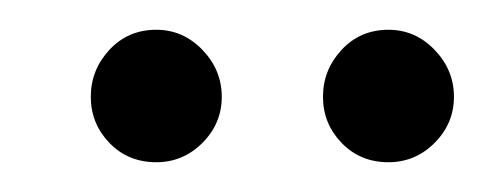

<svg xmlns="http://www.w3.org/2000/svg" viewBox="-20 -733 325 129"><path d="M241 -624Q222 -624 209.5 -637Q197 -650 197 -668Q197 -686 209.5 -699.5Q222 -713 241 -713Q259 -713 272 -699.5Q285 -686 285 -668Q285 -650 272 -637Q259 -624 241 -624ZM85 -624Q66 -624 53.5 -637Q41 -650 41 -668Q41 -686 53.5 -699.5Q66 -713 85 -713Q103 -713 116 -699.5Q129 -686 129 -668Q129 -650 116 -637Q103 -624 85 -624Z"/></svg>

Font: Be Vietnam Pro ExtraLight
Style: Italic
Weight: 200
Italic angle: -12°
Designer: Lam Bao, Tony Le, Vietanh Nguyen
Foundry: Yellow Type Foundry
Version: Version 1.002; ttfautohint (v1.8.3)